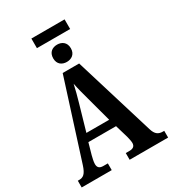

<svg xmlns="http://www.w3.org/2000/svg" viewBox="-236 -1137 1133 1262"><g transform="rotate(-30 330.0 -506.5)"><path d="M207 -940H459V-1013H207ZM333 -763C367 -763 400 -782 400 -828C400 -875 367 -894 333 -894C298 -894 266 -875 266 -828C266 -782 298 -763 333 -763ZM4 0H232V-51H198C167 -51 156 -65 156 -90C156 -108 163 -135 167 -151L191 -236H401L430 -138C433 -124 439 -102 439 -87C439 -61 422 -51 397 -51H368V0H660V-51H650C616 -51 595 -65 582 -108L397 -714H272L84 -124C65 -64 45 -51 14 -51H4ZM210 -295 266 -489C279 -533 290 -576 299 -617C307 -575 319 -532 332 -484L383 -295Z"/></g></svg>

Font: Noto Serif Condensed
Style: Bold
Weight: 700
Width: 3
Designer: Monotype Design Team
Foundry: Monotype Imaging Inc.
Version: Version 2.015